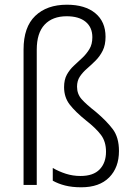

<svg xmlns="http://www.w3.org/2000/svg" viewBox="-20 -785 568 815"><path d="M428 -629Q428 -594 416 -570Q404 -546 386 -528Q368 -510 349.5 -494Q331 -478 319 -460Q307 -442 307 -417Q307 -386 326.5 -364Q346 -342 387 -310Q432 -272 458.5 -237Q485 -202 485 -144Q485 -74 443.5 -32Q402 10 325 10Q286 10 256.5 2.5Q227 -5 204 -18V-72Q230 -57 259.5 -47.5Q289 -38 322 -38Q376 -38 403 -66Q430 -94 430 -141Q430 -184 408.5 -212.5Q387 -241 346 -273Q300 -310 276 -341Q252 -372 252 -415Q252 -447 264 -468.5Q276 -490 294 -506.5Q312 -523 329.5 -539.5Q347 -556 359.5 -576.5Q372 -597 372 -627Q372 -669 343.5 -692.5Q315 -716 263 -716Q203 -716 169.5 -680.5Q136 -645 136 -574V0H80V-575Q80 -670 129.5 -717.5Q179 -765 264 -765Q341 -765 384.5 -729Q428 -693 428 -629Z"/></svg>

Font: Noto Sans Arabic UI SmCn Lt
Style: Regular
Weight: 300
Width: 4
Designer: Monotype Design Team, Nadine Chahine and Nizar Qandah
Foundry: Monotype Imaging Inc.
Version: Version 2.010; ttfautohint (v1.8.4.7-5d5b)